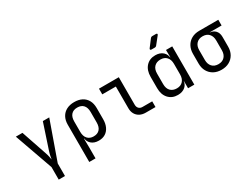

<svg xmlns="http://www.w3.org/2000/svg" viewBox="-68 -1498 3135 2390"><g transform="rotate(-30 1500.0 -302.5)"><path d="M255 180V0L60 -550H155L279 -185Q291 -151 296 -124.5Q301 -98 304 -81Q307 -98 311.5 -124.5Q316 -151 327 -185L448 -550H540L345 0V180Z M694 180V-356Q694 -419 719.5 -465Q745 -511 792 -535.5Q839 -560 903 -560Q968 -560 1014 -535.5Q1060 -511 1085 -465.5Q1110 -420 1110 -356V-195Q1110 -132 1088.5 -86Q1067 -40 1027.5 -15Q988 10 932 10Q865 10 824.5 -27Q784 -64 784 -126L802 -105H782L784 20V180ZM902 -68Q959 -68 989.5 -102Q1020 -136 1020 -200V-350Q1020 -414 989.5 -448Q959 -482 902 -482Q845 -482 814.5 -448Q784 -414 784 -350V-200Q784 -138 815.5 -103Q847 -68 902 -68Z M1610 0Q1562 0 1526 -19Q1490 -38 1470 -73Q1450 -108 1450 -155V-468H1255V-550H1540V-155Q1540 -121 1559 -101.5Q1578 -82 1610 -82H1750V0Z M2068 10Q1986 10 1935.5 -45Q1885 -100 1885 -194V-355Q1885 -450 1935 -505Q1985 -560 2068 -560Q2136 -560 2177 -523Q2218 -486 2218 -424L2200 -445H2220L2218 -550H2308V0H2218V-105H2200L2218 -126Q2218 -63 2177 -26.5Q2136 10 2068 10ZM2098 -68Q2154 -68 2186 -103Q2218 -138 2218 -200V-350Q2218 -412 2186 -447Q2154 -482 2098 -482Q2041 -482 2008 -448Q1975 -414 1975 -350V-200Q1975 -136 2008 -102Q2041 -68 2098 -68ZM2065 -645Q2053 -645 2049 -652Q2045 -659 2052 -669L2131 -773Q2140 -785 2155 -785H2209Q2222 -785 2225.5 -778Q2229 -771 2221 -761L2138 -657Q2129 -645 2114 -645Z M2697 10Q2633 10 2585.5 -16.5Q2538 -43 2511.5 -90Q2485 -137 2485 -200V-340Q2485 -403 2511.5 -450.5Q2538 -498 2585.5 -524Q2633 -550 2697 -550H2970V-468H2801V-452L2786 -466Q2843 -466 2876 -432Q2909 -398 2909 -340V-200Q2909 -137 2882.5 -90Q2856 -43 2808.5 -16.5Q2761 10 2697 10ZM2697 -70Q2754 -70 2786.5 -105Q2819 -140 2819 -200V-340Q2819 -400 2786.5 -435Q2754 -470 2697 -470Q2640 -470 2607.5 -435Q2575 -400 2575 -340V-200Q2575 -140 2607.5 -105Q2640 -70 2697 -70Z"/></g></svg>

Font: Pitagon Sans Mono
Style: Regular
Weight: 400
Monospace: yes
Designer: Travis Tran
Foundry: Pitagon
Version: Version 1.001;gftools[0.9.26]